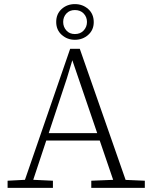

<svg xmlns="http://www.w3.org/2000/svg" viewBox="-20 -916 741 936"><path d="M17 0V-35L113 -40H130L238 -35V0ZM88 0 322 -678H369L606 0H545L331 -627H334L306 -534L129 0ZM192 -231V-267H487V-231ZM425 0V-35L549 -40H569L686 -35V0ZM345 -722Q308 -722 281 -746Q254 -770 254 -809Q254 -848 280.5 -872Q307 -896 345 -896Q383 -896 410 -872Q437 -848 437 -808Q437 -770 410 -746Q383 -722 345 -722ZM345 -750Q372 -750 388 -767.5Q404 -785 404 -809Q404 -833 388 -850Q372 -867 345 -867Q319 -867 303.5 -850Q288 -833 288 -809Q288 -785 303.5 -767.5Q319 -750 345 -750Z"/></svg>

Font: Source Serif 4 Light
Style: Regular
Weight: 300
Designer: Frank Grießhammer
Foundry: Adobe Systems Incorporated
Version: Version 4.004;hotconv 1.0.116;makeotfexe 2.5.65601